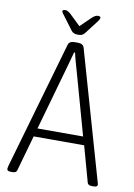

<svg xmlns="http://www.w3.org/2000/svg" viewBox="-94 -913 678 974"><g transform="rotate(10 245.0 -426.0)"><path d="M31 2Q12 2 12 -10Q12 -12 14 -23L204 -683Q210 -702 237 -702H253Q280 -702 286 -683L475 -23Q478 -14 478 -10Q478 2 459 2H449Q430 2 426 -11L375 -195H115L63 -11Q60 2 41 2ZM209 -528 127 -238H362L281 -528Q271 -564 261.5 -597Q252 -630 248 -650H243Q238 -630 228.5 -597Q219 -564 209 -528ZM330 -854Q344 -854 344 -846Q344 -841 340 -834.5Q336 -828 331 -822L281 -757Q274 -748 266.5 -745Q259 -742 246 -742Q222 -742 212 -756L162 -823Q157 -829 152.5 -835.5Q148 -842 148 -846Q148 -854 163 -854Q174 -854 191 -839L246 -786L301 -839Q317 -854 330 -854Z"/></g></svg>

Font: Asap Condensed ExtraLight
Style: Regular
Weight: 200
Width: 3
Designer: Pablo Cosgaya
Foundry: Omnibus-Type
Version: Version 3.001; ttfautohint (v1.8.4.7-5d5b)